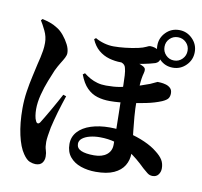

<svg xmlns="http://www.w3.org/2000/svg" viewBox="-96 -958 1192 1131"><g transform="rotate(10 500.0 -392.5)"><path d="M545 53Q497 53 456 39Q415 25 390 -5Q365 -35 365 -82Q365 -125 393 -156Q421 -187 470.5 -203Q520 -219 583 -219Q640 -219 695 -206Q750 -193 796 -172.5Q842 -152 871 -128Q900 -106 913 -84.5Q926 -63 926 -34Q926 -13 914 3Q902 19 879 19Q861 19 847 7.5Q833 -4 819 -16Q765 -69 719 -98Q673 -127 629 -139.5Q585 -152 536 -152Q503 -152 475.5 -145Q448 -138 431 -124.5Q414 -111 414 -92Q414 -65 441 -53Q468 -41 519 -41Q567 -41 594.5 -63Q622 -85 622 -123Q622 -177 621.5 -223.5Q621 -270 620 -308Q619 -346 618.5 -376Q618 -406 618 -426Q618 -450 617.5 -479.5Q617 -509 615.5 -536Q614 -563 609 -580Q605 -600 584 -607.5Q563 -615 549 -619L590 -636Q609 -635 632 -631Q655 -627 676.5 -621.5Q698 -616 710 -609Q724 -602 726 -592.5Q728 -583 724 -569Q715 -538 712.5 -493.5Q710 -449 710 -408Q710 -352 714 -306.5Q718 -261 722 -223.5Q726 -186 730 -153Q734 -120 734 -89Q734 -50 714.5 -17.5Q695 15 653.5 34Q612 53 545 53ZM188 70Q173 70 153.5 62.5Q134 55 113 24Q87 -13 71.5 -82.5Q56 -152 56 -240Q56 -292 63.5 -341.5Q71 -391 81 -434.5Q91 -478 98 -511Q104 -534 108.5 -554.5Q113 -575 116.5 -596.5Q120 -618 120 -643Q120 -680 103 -715Q86 -750 73 -770L81 -779Q104 -774 126.5 -766.5Q149 -759 174 -743Q194 -731 213.5 -707.5Q233 -684 246.5 -657.5Q260 -631 260 -607Q260 -594 252 -578.5Q244 -563 231 -542.5Q218 -522 204 -493Q193 -467 176.5 -425.5Q160 -384 148 -337.5Q136 -291 136 -250Q136 -230 139 -211Q142 -192 147 -183Q152 -170 159.5 -169Q167 -168 174 -178Q181 -189 194.5 -211.5Q208 -234 223.5 -261Q239 -288 254 -315Q269 -342 279 -361L297 -355Q289 -332 281 -306Q273 -280 265 -254Q257 -228 251 -203Q245 -178 240 -158Q235 -132 231.5 -108Q228 -84 228 -70Q228 -40 234 -23Q240 -6 240 16Q240 39 227.5 54.5Q215 70 188 70ZM554 -372Q514 -372 479.5 -382.5Q445 -393 417.5 -420.5Q390 -448 371 -499L383 -508Q402 -493 422 -482Q442 -471 465.5 -464.5Q489 -458 517 -458Q565 -458 598.5 -464Q632 -470 662 -477Q690 -485 719.5 -494.5Q749 -504 772 -513Q789 -520 800 -526Q811 -532 813 -532Q819 -532 833 -531Q847 -530 863 -525.5Q879 -521 890.5 -510Q902 -499 902 -479Q902 -461 894 -449Q886 -437 859 -425Q818 -408 768.5 -398Q719 -388 672 -381Q638 -377 610.5 -374.5Q583 -372 554 -372ZM580 -608Q544 -608 509 -618Q474 -628 446 -651.5Q418 -675 401 -715L411 -723Q435 -709 464 -701Q493 -693 521 -693Q552 -693 589 -697Q626 -701 665 -709Q696 -716 711.5 -724Q727 -732 733 -732Q761 -732 783.5 -717.5Q806 -703 806 -677Q806 -660 799 -651.5Q792 -643 781 -639Q752 -630 714 -622.5Q676 -615 640.5 -611.5Q605 -608 580 -608ZM886 -630Q839 -630 806.5 -663Q774 -696 774 -743Q774 -789 806.5 -822Q839 -855 886 -855Q932 -855 965 -822Q998 -789 998 -743Q998 -696 965 -663Q932 -630 886 -630ZM886 -673Q915 -673 935 -693.5Q955 -714 955 -743Q955 -772 935 -792Q915 -812 886 -812Q857 -812 837 -792Q817 -772 817 -743Q817 -714 837 -693.5Q857 -673 886 -673Z"/></g></svg>

Font: Noto Serif JP ExtraBold
Style: Regular
Weight: 800
Designer: Ryoko NISHIZUKA 西塚涼子 (kana & ideographs); Frank Grießhammer (Latin, Greek & Cyrillic); Wenlong ZHANG 张文龙 (bopomofo); San
Foundry: Adobe
Version: Version 2.003-H1;hotconv 1.1.1;makeotfexe 2.6.0